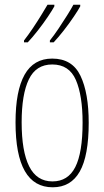

<svg xmlns="http://www.w3.org/2000/svg" viewBox="-20 -879 443 816"><path d="M357 -357Q357 -217 319 -150Q281 -83 204 -83Q46 -83 46 -359Q46 -493 84.5 -561.5Q123 -630 202 -630Q287 -630 322 -557Q357 -484 357 -357ZM72 -359Q72 -236 104 -172Q136 -108 203 -108Q269 -108 300 -169Q331 -230 331 -358Q331 -473 302.5 -539Q274 -605 202 -605Q133 -605 102.5 -541.5Q72 -478 72 -359ZM321 -852Q313 -837 293.5 -808Q274 -779 250.5 -749Q227 -719 208 -699H192V-707Q209 -728 228.5 -757Q248 -786 265.5 -814Q283 -842 292 -859H321ZM211 -852Q203 -837 183.5 -808Q164 -779 140.5 -749Q117 -719 98 -699H82V-707Q100 -730 119.5 -759Q139 -788 155.5 -815Q172 -842 182 -859H211Z"/></svg>

Font: Noto Sans Kannada UI ExtraCondensed Thin
Style: Regular
Weight: 100
Width: 2
Designer: Jelle Bosma - Monotype Design Team
Foundry: Monotype Imaging Inc.
Version: Version 2.005; ttfautohint (v1.8.4.7-5d5b)